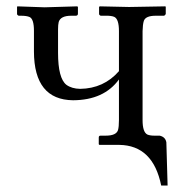

<svg xmlns="http://www.w3.org/2000/svg" viewBox="-20 -451 556 599"><path d="M424.8 -76.2Q424.8 -38.6 439.9 -31.2Q448.2 -27.8 460.9 -27.8H478Q496.1 -23.9 499 -6.8L502.9 127.9H482.9Q457.5 2.4 352.1 1H290L288.1 -1V-22Q288.1 -27.8 293.9 -27.8H310.1Q342.3 -27.8 348.1 -44.9Q351.1 -55.2 351.1 -76.2V-203.1Q304.2 -138.7 208 -138.2Q86.4 -139.6 85.9 -290V-355Q85.9 -391.6 72.3 -397.9Q63 -401.9 45.9 -401.9H38.1Q33.7 -403.8 33.2 -407.2V-429.2L34.2 -431.2L119.1 -428.2L221.2 -431.2L223.1 -429.2V-408.2Q223.1 -402.3 216.8 -401.9H202.1Q168.9 -401.9 163.1 -382.3Q161.1 -373.5 161.1 -359.9V-286.1Q161.1 -207 187 -186.5Q203.6 -174.3 230 -173.8Q303.7 -174.8 351.1 -229V-354Q351.1 -391.6 336.4 -398.4Q327.1 -402.3 310.1 -401.9H293.9Q289.6 -403.8 289.1 -407.2V-429.2L291 -431.2L382.8 -429.2L496.1 -431.2L497.1 -429.2V-407.2Q495.1 -402.8 491.2 -401.9H465.8Q434.1 -401.9 428.7 -385.7Q425.3 -375 424.8 -354Z"/></svg>

Font: Linux Biolinum Capitals O
Style: Small Caps
Weight: 400
Designer: Philipp H. Poll
Foundry: Philipp H. Poll
Version: Version 1.0.4